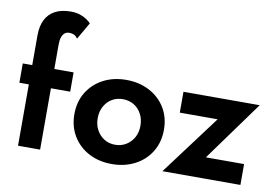

<svg xmlns="http://www.w3.org/2000/svg" viewBox="-82 -932 1555 1079"><g transform="rotate(10 695.0 -392.0)"><path d="M314 -460V-350H204V0H78V-350H24V-460H78V-630Q78 -683 96.5 -719.5Q115 -756 151 -775Q187 -794 240 -794Q270 -794 292.5 -786.5Q315 -779 331 -768Q347 -757 356 -747L300 -650Q290 -665 278 -670Q266 -675 252 -675Q237 -675 226.5 -667Q216 -659 210 -642.5Q204 -626 204 -600V-460Z M359 -230Q359 -302 392.5 -356Q426 -410 483.5 -440Q541 -470 614 -470Q687 -470 745 -440Q803 -410 836.5 -356Q870 -302 870 -230Q870 -159 836.5 -104.5Q803 -50 745 -20Q687 10 614 10Q541 10 483.5 -20Q426 -50 392.5 -104.5Q359 -159 359 -230ZM492 -230Q492 -192 508.5 -162.5Q525 -133 552 -116.5Q579 -100 614 -100Q648 -100 675.5 -116.5Q703 -133 719.5 -162Q736 -191 736 -230Q736 -268 719.5 -298Q703 -328 675.5 -344Q648 -360 614 -360Q579 -360 552 -344Q525 -328 508.5 -298.5Q492 -269 492 -230Z M941 -341V-460H1376L1129 -119H1347V0H902L1157 -341Z"/></g></svg>

Font: Venryn Sans SemiBold
Style: Regular
Weight: 600
Designer: Owen Earl, indestructible type* (font) & Cristiano Sobral (main changes)
Version: Version 3.60;October 28, 2020;FontCreator 13.0.0.2681 64-bit